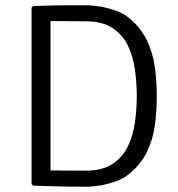

<svg xmlns="http://www.w3.org/2000/svg" viewBox="-20 -706 676 730"><path d="M576 -341Q576 -282.5 568.8 -229.2Q561.5 -176 539.5 -130Q517.5 -84 474 -47Q453 -29 423.2 -17.8Q393.5 -6.5 362.5 -1.2Q331.5 4 306 4Q267 4 238.5 3.5Q210 3 179.8 2Q149.5 1 106 0L100 -6V-677L106 -683Q149.5 -684.5 179.8 -685.2Q210 -686 238.5 -686Q267 -686 306 -686Q331.5 -686 362.5 -680.8Q393.5 -675.5 423.2 -664.2Q453 -653 474 -635Q517 -598 539 -551.8Q561 -505.5 568.5 -452.2Q576 -399 576 -341ZM500 -341Q500 -390 493.2 -440Q486.5 -490 466.5 -532Q446.5 -574 407.8 -599.5Q369 -625 305 -625Q270 -625 240.5 -625.5Q211 -626 172 -626V-58Q211 -58 240.5 -57.5Q270 -57 305 -57Q369 -57 407.8 -82.8Q446.5 -108.5 466.5 -150.2Q486.5 -192 493.2 -242.2Q500 -292.5 500 -341Z"/></svg>

Font: Signika Negative Light Light
Style: Regular
Weight: 300
Version: Version 2.001